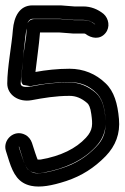

<svg xmlns="http://www.w3.org/2000/svg" viewBox="-21 -687 464 715"><path d="M65 -371C65 -371 91 -366 92 -366C136 -375 185 -381 238 -381C279 -381 310 -368 338 -341C356 -324 369 -294 372 -241C374 -200 367 -170 336 -139C300 -102 260 -77 210 -61C158 -44 122 -39 105 -43C98 -45 91 -49 83 -56C79 -60 70 -75 61 -103L49 -140C50 -141 49 -141 50 -141L62 -102C68 -82 73 -70 81 -59C93 -42 120 -40 140 -44C222 -59 288 -90 335 -140C362 -168 375 -203 372 -240C369 -282 361 -319 336 -341C307 -366 274 -380 238 -380C196 -380 152 -376 117 -369C104 -367 56 -354 56 -376C56 -380 57 -392 59 -410C65 -471 71 -542 80 -597C81 -602 88 -617 100 -617H202L253 -613H255H289C305 -613 320 -608 333 -597V-596C331 -597 329 -599 326 -601C318 -608 304 -612 292 -612H256L204 -616H202H106C99 -616 92 -613 88 -609C72 -593 79 -584 78 -574C77 -563 77 -553 75 -543C69 -505 64 -470 62 -437C61 -420 58 -406 58 -389C58 -382 60 -376 65 -371ZM111 -419C116 -465 124 -516 128 -566H201L253 -562H255H292C292 -562 292 -563 297 -561C319 -544 351 -538 372 -564C390 -586 384 -618 365 -635C343 -653 317 -663 289 -663H256L205 -667H203H100C51 -667 31 -624 27 -576C23 -521 6 -435 6 -376C6 -334 48 -305 97 -314C140 -322 186 -330 238 -330C261 -330 282 -322 304 -303C309 -299 316 -287 319 -262C324 -225 326 -203 299 -174C262 -134 206 -106 131 -93C125 -92 122 -93 119 -93C117 -97 114 -107 110 -118L98 -155C94 -167 85 -179 73 -185C31 -207 -12 -165 1 -125L13 -87C29 -38 48 -5 95 5C129 12 171 5 226 -13C283 -32 330 -62 372 -105C410 -144 427 -190 422 -244C417 -301 404 -347 372 -377C336 -412 290 -431 238 -431C193 -431 149 -426 111 -419Z"/></svg>

Font: AppleStorm
Style: CBo
Weight: 400
Foundry: Cannot Into Space Fonts
Version: Version 1.01